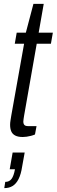

<svg xmlns="http://www.w3.org/2000/svg" viewBox="-20 -694 292 988"><path d="M97 11Q73 11 58.5 3.5Q44 -4 38 -18Q32 -32 32 -52Q32 -62 34 -74Q36 -86 38 -99L104 -469H56L66 -526H113L152 -674H205L179 -526H252L242 -469H169L104 -99Q103 -92 101.5 -83Q100 -74 100 -69Q100 -57 105.5 -51Q111 -45 125 -45H168L160 -2Q151 2 139.5 5Q128 8 117 9.5Q106 11 97 11ZM2 274 7 242Q28 242 39.5 226.5Q51 211 57 177H30L45 91H107L94 163Q88 203 75.5 227.5Q63 252 45 263Q27 274 2 274Z"/></svg>

Font: Archivo Condensed Light
Style: Italic
Weight: 300
Width: 3
Italic angle: -10°
Designer: Hector Gatti
Foundry: Omnibus-Type
Version: Version 2.001